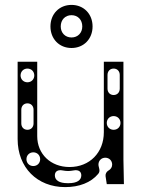

<svg xmlns="http://www.w3.org/2000/svg" viewBox="-20 -752 588 784"><path d="M246 12C303 12 351 -6 381 -42C392 -55 382 -68 382 -80C382 -96 394 -108 410 -108C426 -108 438 -96 438 -80C438 -70 433 -61 422 -55C415 -51 410 -42 411 -33L416 0H486L484 -100V-500H404V-212C404 -129 346 -70 264 -70C187 -70 132 -123 132 -196V-500H52V-184C52 -68 132 12 246 12ZM204 -36C204 -52 216 -60 236 -56C252 -53 264 -53 280 -56C300 -60 312 -52 312 -36C312 -16 294 -4 260 -4H256C222 -4 204 -16 204 -36ZM92 -222C77 -222 67 -233 67 -248V-304C67 -319 77 -330 92 -330C107 -330 117 -319 117 -304V-248C117 -233 107 -222 92 -222ZM92 -416C76 -416 64 -428 64 -444C64 -460 76 -472 92 -472C108 -472 120 -460 120 -444C120 -428 108 -416 92 -416ZM444 -364C429 -364 419 -375 419 -390V-446C419 -461 429 -472 444 -472C459 -472 469 -461 469 -446V-390C469 -375 459 -364 444 -364ZM444 -222C428 -222 416 -234 416 -250C416 -266 428 -278 444 -278C460 -278 472 -266 472 -250C472 -234 460 -222 444 -222ZM116 -74C100 -74 88 -86 88 -102C88 -118 100 -130 116 -130C132 -130 144 -118 144 -102C144 -86 132 -74 116 -74ZM272 -556C322 -556 358 -593 358 -644C358 -695 322 -732 272 -732C222 -732 186 -695 186 -644C186 -593 222 -556 272 -556ZM272 -599C246 -599 228 -618 228 -644C228 -671 246 -690 272 -690C298 -690 316 -671 316 -644C316 -618 298 -599 272 -599Z"/></svg>

Font: Apfel Grotezk Brukt
Style: Regular
Weight: 300
Designer: Luigi Gorlero
Foundry: © 2023, Luigi Gorlero & Collletttivo
Version: Version 2.000;Glyphs 3.2 (3217)